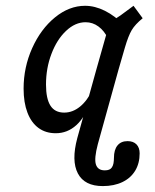

<svg xmlns="http://www.w3.org/2000/svg" viewBox="-20 -446 531 659"><path d="M61 -141.7Q61 -215.2 90.5 -280.9Q120 -346.5 168.7 -386.3Q217.5 -426.1 272 -426.1Q305.8 -426.1 340.4 -408.8Q374.9 -391.5 407.1 -358.4L350.5 -314.2Q337.9 -340.4 318 -355Q298.1 -369.7 273.7 -369.7Q238 -369.7 206.6 -339.9Q175.2 -310.2 156.6 -261.1Q137.9 -212.1 137.9 -155.9Q137.9 -107.3 153.1 -83.4Q168.3 -59.5 200.2 -59.5Q229.3 -59.5 254.6 -80Q279.9 -100.6 297.9 -138.9L289.2 -95.5Q272.3 -43.9 241.8 -16.3Q211.2 11.3 171.3 11.3Q136.7 11.3 112 -6.9Q87.3 -25.1 74.2 -59.5Q61 -93.9 61 -141.7ZM438.3 -426.1 469.7 -383.4Q443.8 -362.3 432.1 -342.6Q420.4 -322.9 408.4 -281.8L386.7 -206.7H310.5L357 -370.8Q374.8 -379.9 393.6 -393.1Q412.4 -406.4 438.3 -426.1ZM339.5 138.7Q348.4 138.7 354.5 136.3Q360.5 133.9 364.2 128.3Q367.9 122.6 369.5 114.5Q371.1 104.8 371.1 96Q371.1 68.1 383.2 53.3Q395.3 38.4 417.7 38.4Q437.6 38.4 448.5 49.6Q459.3 60.7 459.3 80.5Q459.3 114.5 444 139.9Q428.6 165.3 400 179Q371.3 192.7 332.9 192.7Q270.1 192.7 247.3 149.3Q224.4 105.8 245.3 27.9L310.5 -206.7H386.7L315.7 49.1Q302.7 98.3 309.2 118.5Q315.7 138.7 339.5 138.7Z"/></svg>

Font: Playfair Micro SmCond SmLight
Style: Italic
Weight: 360
Width: 4
Italic angle: -15.6°
Designer: Claus Eggers Sørensen
Foundry: Claus Eggers Sørensen
Version: Version 2.203;Glyphs 3.3 (3326)